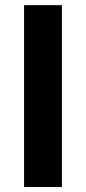

<svg xmlns="http://www.w3.org/2000/svg" viewBox="-20 -746 343 766"><path d="M227 0H76V-725.5H227Z"/></svg>

Font: Lato Heavy
Style: Regular
Weight: 800
Designer: Lukasz Dziedzic
Foundry: tyPoland Lukasz Dziedzic
Version: Version 2.007; 2014-02-27